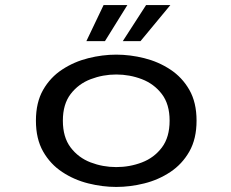

<svg xmlns="http://www.w3.org/2000/svg" viewBox="-20 -728 915 759"><path d="M439.5 11Q385 11 329 -3Q273 -17 226 -48Q179 -79 150.5 -129Q122 -179 122 -251Q122 -323 150.5 -372.8Q179 -422.5 226 -453.2Q273 -484 329 -498Q385 -512 439.5 -512Q494.5 -512 550.5 -498Q606.5 -484 653.2 -453.2Q700 -422.5 728.5 -372.8Q757 -323 757 -251Q757 -179 728.5 -129Q700 -79 653.2 -48Q606.5 -17 550.5 -3Q494.5 11 439.5 11ZM439.5 -67.5Q493 -67.5 541.2 -86Q589.5 -104.5 620 -145Q650.5 -185.5 650.5 -251Q650.5 -316 619.8 -356.2Q589 -396.5 540.8 -415Q492.5 -433.5 439.5 -433.5Q387 -433.5 338.5 -415Q290 -396.5 259.2 -356.2Q228.5 -316 228.5 -251Q228.5 -185.5 259.2 -145Q290 -104.5 338.2 -86Q386.5 -67.5 439.5 -67.5ZM465.5 -565.5 557.5 -708H653.5L535.5 -565.5ZM321.5 -565.5 389.5 -708H483.5L395 -565.5Z"/></svg>

Font: Trispace SemiExpanded
Style: Regular
Weight: 400
Width: 6
Designer: Tyler Finck
Foundry: Etcetera Type Company
Version: Version 1.210; ttfautohint (v1.8.3)